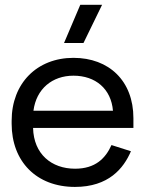

<svg xmlns="http://www.w3.org/2000/svg" viewBox="-20 -740 586 775"><path d="M282.5 14.5C418.5 14.5 479 -60.5 508.5 -129.5L430 -154.5C406 -101 365 -59 283 -59C188 -59 116 -118 113.5 -223.5H518.5V-263C518.5 -413.5 420 -506.5 276.5 -506.5C129.5 -506.5 27 -404 27 -252.5V-240.5C27 -88.5 127 14.5 282.5 14.5ZM304 -720.5 238.5 -566.5H317L392 -720.5ZM115 -293C126.5 -381.5 191 -434.5 276.5 -434.5C365.5 -434.5 428.5 -381.5 436 -293Z"/></svg>

Font: MCL Standard
Style: Regular
Weight: 400
Designer: Květoslav Bartoš
Foundry: Florian Karsten
Version: Version 1.001;Glyphs 3.2.3 (3260)